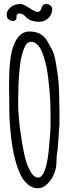

<svg xmlns="http://www.w3.org/2000/svg" viewBox="-20 -935 357 982"><path d="M14.2 0ZM247.1 -888.2Q247.1 -862.3 227.8 -843Q208.5 -823.7 182.4 -823.7Q156.2 -823.7 138.7 -830.6Q122.1 -837.4 115.2 -845.2Q97.7 -866.7 76.2 -866.2Q62 -860.8 64.5 -847.2Q66.9 -833.5 50.3 -827.6Q35.2 -827.6 24.7 -835Q14.2 -842.3 14.2 -861.3Q14.2 -880.4 33.7 -897.5Q53.2 -914.6 86.4 -914.6Q98.6 -914.6 129.9 -894.3Q161.1 -874 170.9 -874Q180.7 -874 185.8 -880.4Q190.9 -886.7 192.4 -894Q193.8 -901.4 199.2 -907.7Q204.6 -914.1 217.5 -914.1Q230.5 -914.1 238.8 -906.2Q247.1 -898.4 247.1 -888.2ZM284.2 -301.8 275.4 -175.3V-170.9Q269 -143.1 269 -110.8Q269 -78.6 257.8 -48.6Q246.6 -18.6 223.6 4.6Q200.7 27.8 173.3 27.8Q146 27.8 123.5 9.3Q101.1 -9.3 86.4 -38.3Q71.8 -67.4 60.5 -107.7Q49.3 -147.9 43.2 -186.3Q37.1 -224.6 33.2 -267.1Q27.3 -332 27.6 -367.9Q27.8 -403.8 27.3 -429.4Q26.9 -455.1 26.4 -475.6Q26.4 -485.8 26.4 -498.3Q26.4 -510.7 26.4 -524.9Q26.9 -553.7 28.1 -576.7Q29.3 -599.6 32.5 -626.2Q35.6 -652.8 40.5 -673.1Q45.4 -693.4 53.7 -712.9Q62.5 -732.9 73.2 -745.6Q97.7 -773.9 129.4 -773.9Q161.1 -773.9 183.6 -762.5Q206.1 -751 221.4 -725.6Q236.8 -700.2 248.3 -676.3Q259.8 -652.3 266.4 -609.6Q272.9 -566.9 276.9 -540.5Q280.8 -513.7 282.2 -463.9Q284.2 -397 284.2 -359.4ZM76.7 -541Q75.2 -518.6 74.2 -491.2Q73.2 -445.8 72.8 -420.4V-416Q72.8 -349.1 83 -271.7Q93.3 -194.3 104.2 -145Q115.2 -95.7 133.8 -61.3Q152.3 -26.9 175.3 -26.9Q195.3 -26.9 209 -64.5Q222.7 -102.5 228.5 -158.2Q238.3 -257.8 238.5 -298.1Q238.8 -338.4 238.5 -356.9Q238.3 -375.5 237.1 -410.9Q235.8 -446.3 232.9 -477.3Q230 -508.3 225.3 -545.9Q220.7 -583.5 213.1 -612.8Q205.6 -642.1 195.6 -667.7Q185.5 -693.4 170.7 -707.3Q155.8 -721.2 141.1 -721.2Q126.5 -721.2 116.9 -710.9Q107.4 -700.7 100.8 -681.9Q94.2 -663.1 89.1 -641.6Q84 -620.1 81.3 -592Q78.6 -564 76.7 -541Z"/></svg>

Font: Amatic
Style: Bold
Weight: 700
Width: 3
Version: Version 2.000; ttfautohint (v0.92-dirty) -l 8 -r 50 -G 50 -x